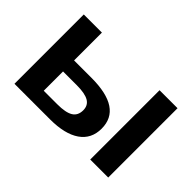

<svg xmlns="http://www.w3.org/2000/svg" viewBox="-90 -781 1034 1034"><g transform="rotate(45 427.0 -264.0)"><path d="M208 -316H340Q573 -316 573 -161Q573 -83 513 -41.5Q453 0 341 0H70V-528H208ZM208 -232V-85H311Q375 -85 404 -103Q433 -121 433 -161Q433 -198 404 -215Q375 -232 312 -232ZM784 0H647V-528H784Z"/></g></svg>

Font: Libra Sans
Style: Bold
Weight: 700
Foundry: Context Ltd
Version: Version 1.000